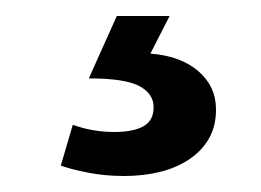

<svg xmlns="http://www.w3.org/2000/svg" viewBox="-20 -20 326 240"><path d="M126 0H192L168 47Q206 50 228 69Q250 88 250 117Q250 138 241 153.5Q232 169 216 179.5Q200 190 179.5 195Q159 200 135 200Q112 200 91 196Q70 192 56 187L71 136Q96 145 123 145Q146 145 159 138Q172 131 172 114Q172 97 154 87.5Q136 78 91 78Z"/></svg>

Font: Mukta Vaani SemiBold
Style: Regular
Weight: 600
Designer: Noopur Datye, Girish Dalvi, Yashodeep Gholap, Pallavi Karambelkar
Foundry: Ek Type
Version: Version 2.538;PS 1.000;hotconv 16.6.51;makeotf.lib2.5.65220;